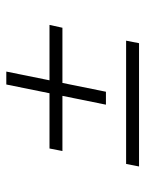

<svg xmlns="http://www.w3.org/2000/svg" viewBox="54 -617 461 609"><g transform="rotate(-90 284.5 -312.5)"><path d="M110 -345 118 -386H510L501 -345ZM61 -102 69 -143H460L452 -102ZM257 -207 321 -523H362L298 -207Z"/></g></svg>

Font: Piazzolla Thin Thin
Style: Italic
Weight: 250
Italic angle: -11.3°
Version: Version 2.005